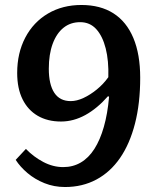

<svg xmlns="http://www.w3.org/2000/svg" viewBox="-20 -737 608 771"><path d="M241 14Q197 14 158.5 -1.5Q120 -17 90.5 -42Q61 -67 43 -95L84 -139Q115 -107 154 -86.5Q193 -66 234 -66Q273 -66 304.5 -84.5Q336 -103 359 -139Q382 -175 397 -227.5Q412 -280 418 -348L414 -351Q370 -301 322.5 -275Q275 -249 225 -249Q171 -249 131.5 -272Q92 -295 70.5 -338.5Q49 -382 49 -444Q49 -524 81.5 -586Q114 -648 172.5 -682.5Q231 -717 307 -717Q383 -717 435.5 -683.5Q488 -650 515.5 -584.5Q543 -519 543 -425Q543 -322 522 -240.5Q501 -159 462 -102.5Q423 -46 367 -16Q311 14 241 14ZM264 -331Q288 -331 315 -343.5Q342 -356 368.5 -377.5Q395 -399 415 -427Q417 -493 404.5 -542.5Q392 -592 366.5 -620Q341 -648 302 -648Q263 -648 235 -625.5Q207 -603 191.5 -561Q176 -519 176 -461Q176 -398 198 -364.5Q220 -331 264 -331Z"/></svg>

Font: Literata 18pt SemiBold
Style: Italic
Weight: 600
Italic angle: -2°
Designer: Latin by Veronika Burian and Jose Scaglione. Greek by Irene Vlachou. Cyrillic by Vera Evstafieva
Foundry: TypeTogether
Version: Version 3.103;gftools[0.9.29]